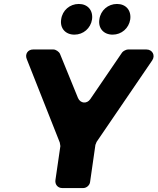

<svg xmlns="http://www.w3.org/2000/svg" viewBox="-20 -950 796 970"><path d="M356 -775C401 -775 438 -807 445 -852C451 -898 423 -930 378 -930C333 -930 295 -898 289 -852C282 -807 311 -775 356 -775ZM549 -775C594 -775 631 -807 638 -852C644 -898 616 -930 571 -930C526 -930 488 -898 482 -852C475 -807 504 -775 549 -775ZM468 -233 749 -645C766 -670 750 -700 720 -700H626C618 -700 602 -692 597 -685L436 -449C419 -424 386 -427 374 -455L283 -678C278 -689 262 -700 250 -700H147C121 -700 105 -677 115 -652L282 -230C283 -227 285 -214 285 -212L260 -40C257 -18 272 0 294 0H401C417 0 433 -14 435 -30L462 -218C463 -220 467 -231 468 -233Z"/></svg>

Font: Trueno
Style: RoundBdIt
Weight: 700
Designer: Julieta Ulanovsky, Jasper
Foundry: Julieta Ulanovsky, Cannot Into Space Fonts
Version: Version 3.001